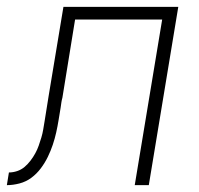

<svg xmlns="http://www.w3.org/2000/svg" viewBox="-59 -540 579 560"><path d="M-39 0 -33 -37Q-21 -37 -9 -41Q3 -45 12.5 -53Q22 -61 30 -71.5Q38 -82 44 -93Q50 -104 54 -115.5Q58 -127 61.5 -138.5Q65 -150 67 -162Q69 -174 71 -186Q74 -205 77 -223.5Q80 -242 83 -261L126 -520H461L375 0H334L414 -483H160L123 -255Q121 -248 120 -241Q119 -234 118 -227Q115 -209 112 -190.5Q109 -172 105 -154Q101 -136 95 -118Q89 -100 80.5 -82.5Q72 -65 60 -49Q48 -33 32.5 -21.5Q17 -10 -2 -5Q-21 0 -39 0Z"/></svg>

Font: Iosevka SS04 Extralight
Style: Italic
Weight: 200
Italic angle: -9°
Monospace: yes
Designer: Belleve Invis
Foundry: Belleve Invis
Version: Version 19.0.0; ttfautohint (v1.8.4)